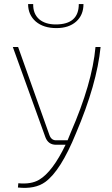

<svg xmlns="http://www.w3.org/2000/svg" viewBox="-20 -711 550 943"><path d="M390 -691Q390 -637 354 -605Q318 -573 257 -573Q194 -573 156 -605Q118 -638 118 -691H143Q142 -643 173 -616Q203 -591 254 -591Q367 -591 367 -691ZM474 -480Q456 -298 353 -56Q278 128 202 183Q152 219 68 210L70 189Q133 195 172 172Q238 133 302 0H255Q217 0 203 -37L43 -480H69L223 -47Q233 -20 259 -22H312L327 -59Q433 -302 449 -480Z"/></svg>

Font: Taylor Sans Thin
Style: Regular
Weight: 100
Italic angle: -8°
Designer: Natanael Gama
Version: Version 1.001 September 8, 2015